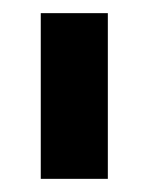

<svg xmlns="http://www.w3.org/2000/svg" viewBox="-20 -701 226 292"><path d="M42 -429V-681H144V-429Z"/></svg>

Font: Hind SemiBold
Style: Regular
Weight: 600
Designer: Manushi Parikh, Satya Rajpurohit
Foundry: Indian Type Foundry
Version: Version 2.001;PS 1.0;hotconv 1.0.79;makeotf.lib2.5.61930; tt